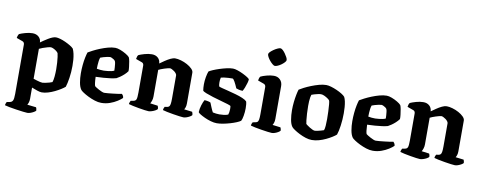

<svg xmlns="http://www.w3.org/2000/svg" viewBox="-74 -1121 4255 1694"><g transform="rotate(10 2053.0 -274.5)"><path d="M221 200Q211 200 182.5 196.5Q154 193 120 188Q86 183 57 177.5Q28 172 16 168Q16 160 19.5 151Q23 142 26 137L54 132Q71 129 79 114Q87 99 87 54V-388Q87 -398 82.5 -405Q78 -412 70 -415L15 -435Q17 -449 21 -458.5Q25 -468 29 -472Q46 -480 80.5 -490Q115 -500 146 -500Q180 -500 201.5 -480.5Q223 -461 223 -431Q235 -440 252 -451.5Q269 -463 288 -474.5Q307 -486 324.5 -493Q342 -500 356 -500Q371 -500 394 -493.5Q417 -487 441 -476Q465 -465 486 -452.5Q507 -440 518 -428Q527 -409 532.5 -383.5Q538 -358 540 -330.5Q542 -303 542 -277Q542 -220 534 -168Q526 -116 516 -86Q504 -75 481 -60.5Q458 -46 429.5 -32Q401 -18 371 -9Q341 0 315 0Q299 0 274 -8.5Q249 -17 224 -27V73Q224 94 218.5 109Q213 124 209 129L289 138Q291 142 293.5 150Q296 158 296 167Q291 174 277 182Q263 190 248 195Q233 200 221 200ZM306 -85Q314 -85 331.5 -88.5Q349 -92 367 -97Q385 -102 393 -106Q400 -124 403 -157Q406 -190 406 -222Q406 -253 404 -281.5Q402 -310 399 -332.5Q396 -355 393 -365Q388 -374 375.5 -383.5Q363 -393 349 -399.5Q335 -406 326 -406Q317 -406 296.5 -400.5Q276 -395 255.5 -387.5Q235 -380 224 -374V-106Q239 -101 255 -96Q271 -91 285 -88Q299 -85 306 -85Z M847 0Q820 0 789 -10Q758 -20 729.5 -34Q701 -48 681 -61.5Q661 -75 656 -82Q640 -104 633 -143.5Q626 -183 626 -226Q626 -264 629.5 -301Q633 -338 639.5 -369Q646 -400 652 -417Q667 -426 694 -440Q721 -454 754.5 -467.5Q788 -481 822.5 -490.5Q857 -500 887 -500Q906 -500 932.5 -490Q959 -480 983.5 -465.5Q1008 -451 1018 -439Q1024 -427 1028 -403.5Q1032 -380 1035 -356Q1038 -332 1037 -317Q1025 -300 1007.5 -284Q990 -268 972.5 -256Q955 -244 943 -238Q922 -232 892.5 -228Q863 -224 829 -221.5Q795 -219 760 -218Q761 -186 764 -163Q767 -140 771 -135Q774 -132 785 -125Q796 -118 810 -110.5Q824 -103 837.5 -97.5Q851 -92 859 -92Q872 -92 892.5 -94Q913 -96 936 -98.5Q959 -101 980 -104Q1001 -107 1015 -110Q1020 -105 1025 -97Q1030 -89 1031 -76Q1017 -62 989 -44Q961 -26 924.5 -13Q888 0 847 0ZM821 -284Q838 -285 855 -286.5Q872 -288 887.5 -291.5Q903 -295 913 -300Q913 -311 912 -327.5Q911 -344 909 -360Q907 -376 903 -384Q899 -391 889.5 -397.5Q880 -404 870.5 -408Q861 -412 855 -412Q847 -412 830 -408.5Q813 -405 796 -400Q779 -395 770 -391Q765 -378 762.5 -360Q760 -342 759 -323.5Q758 -305 758 -290Q771 -287 788.5 -285.5Q806 -284 821 -284Z M1272 0Q1262 0 1237 -3.5Q1212 -7 1183 -12Q1154 -17 1128.5 -22.5Q1103 -28 1091 -32Q1091 -40 1094.5 -48.5Q1098 -57 1101 -63L1127 -68Q1144 -71 1150 -85.5Q1156 -100 1156 -146V-388Q1156 -397 1152 -404.5Q1148 -412 1139 -415L1084 -435Q1086 -448 1089 -457Q1092 -466 1098 -472Q1115 -480 1149.5 -490Q1184 -500 1215 -500Q1248 -500 1269 -481.5Q1290 -463 1292 -431Q1310 -444 1334 -460.5Q1358 -477 1382 -488.5Q1406 -500 1424 -500Q1447 -500 1476.5 -491.5Q1506 -483 1532.5 -468.5Q1559 -454 1576.5 -436.5Q1594 -419 1594 -402V-127Q1594 -106 1589 -91.5Q1584 -77 1579 -71L1652 -62Q1654 -58 1656.5 -50Q1659 -42 1659 -33Q1654 -26 1640 -18Q1626 -10 1611 -5Q1596 0 1584 0Q1574 0 1548 -3.5Q1522 -7 1491.5 -12Q1461 -17 1434.5 -22.5Q1408 -28 1396 -32Q1396 -41 1399.5 -49.5Q1403 -58 1406 -63L1428 -66Q1438 -68 1444.5 -74Q1451 -80 1454 -96.5Q1457 -113 1457 -146V-353Q1457 -361 1450 -370.5Q1443 -380 1432 -388Q1421 -396 1410.5 -401Q1400 -406 1394 -406Q1387 -406 1373 -402.5Q1359 -399 1343.5 -394Q1328 -389 1314 -383.5Q1300 -378 1293 -374V-135Q1293 -115 1287 -97.5Q1281 -80 1275 -71L1343 -62Q1345 -60 1347.5 -51.5Q1350 -43 1350 -33Q1345 -26 1330.5 -18Q1316 -10 1299.5 -5Q1283 0 1272 0Z M1883 0Q1858 0 1828.5 -8.5Q1799 -17 1773 -29Q1747 -41 1729.5 -52Q1712 -63 1710 -69Q1711 -99 1721 -131Q1731 -163 1742 -182Q1760 -181 1775.5 -177.5Q1791 -174 1797 -170Q1803 -155 1813 -130.5Q1823 -106 1833 -88Q1844 -85 1862 -83Q1880 -81 1892 -81Q1909 -81 1931 -83.5Q1953 -86 1970 -93Q1973 -100 1975.5 -114Q1978 -128 1978 -142Q1978 -150 1977.5 -158.5Q1977 -167 1976 -171Q1973 -175 1947.5 -183Q1922 -191 1885 -201Q1848 -211 1811 -222.5Q1774 -234 1747.5 -244.5Q1721 -255 1716 -263Q1714 -273 1713 -288.5Q1712 -304 1712 -318Q1712 -350 1718 -383.5Q1724 -417 1732 -437Q1744 -445 1768.5 -455.5Q1793 -466 1824 -476Q1855 -486 1886 -493Q1917 -500 1942 -500Q1958 -500 1983.5 -491.5Q2009 -483 2034.5 -470.5Q2060 -458 2077.5 -446.5Q2095 -435 2095 -429Q2095 -419 2089 -397.5Q2083 -376 2074.5 -354.5Q2066 -333 2058 -321Q2037 -322 2022 -326Q2007 -330 2000 -333Q1986 -366 1973 -389.5Q1960 -413 1952 -413Q1934 -413 1914.5 -412Q1895 -411 1878.5 -408.5Q1862 -406 1849 -403Q1846 -392 1845 -380.5Q1844 -369 1844 -360Q1844 -349 1845 -340.5Q1846 -332 1848 -324Q1852 -320 1875.5 -314Q1899 -308 1933 -299.5Q1967 -291 2002.5 -281Q2038 -271 2066 -259Q2094 -247 2105 -235Q2109 -225 2110.5 -207Q2112 -189 2112 -173Q2112 -140 2106 -106Q2100 -72 2092 -59Q2080 -50 2056 -40Q2032 -30 2001.5 -21Q1971 -12 1940 -6Q1909 0 1883 0Z M2376 0Q2365 0 2339 -3.5Q2313 -7 2281.5 -12Q2250 -17 2223 -22.5Q2196 -28 2184 -32Q2184 -40 2187 -48.5Q2190 -57 2194 -63L2219 -68Q2230 -70 2236.5 -75.5Q2243 -81 2246 -97.5Q2249 -114 2249 -146V-388Q2249 -398 2244.5 -405Q2240 -412 2232 -415L2177 -435Q2179 -446 2182 -456Q2185 -466 2191 -472Q2209 -481 2243.5 -490.5Q2278 -500 2308 -500Q2343 -500 2364.5 -478Q2386 -456 2386 -421V-127Q2386 -106 2380.5 -91Q2375 -76 2371 -71L2443 -62Q2445 -58 2447.5 -50.5Q2450 -43 2450 -33Q2445 -26 2431.5 -18Q2418 -10 2403 -5Q2388 0 2376 0ZM2300 -587Q2292 -587 2279 -597.5Q2266 -608 2253.5 -623Q2241 -638 2232.5 -653.5Q2224 -669 2224 -679Q2224 -688 2235.5 -699.5Q2247 -711 2263.5 -722.5Q2280 -734 2296.5 -741.5Q2313 -749 2322 -749Q2332 -749 2344 -738Q2356 -727 2367 -711.5Q2378 -696 2386 -681Q2394 -666 2394 -655Q2394 -647 2383 -635Q2372 -623 2357 -612Q2342 -601 2326 -594Q2310 -587 2300 -587Z M2734 0Q2708 0 2678.5 -9.5Q2649 -19 2621.5 -33Q2594 -47 2574 -60.5Q2554 -74 2547 -83Q2531 -104 2524 -144Q2517 -184 2517 -229Q2517 -267 2521 -303Q2525 -339 2531 -369Q2537 -399 2543 -417Q2557 -426 2584 -440Q2611 -454 2645 -467.5Q2679 -481 2713.5 -490.5Q2748 -500 2777 -500Q2796 -500 2821.5 -492.5Q2847 -485 2873 -473.5Q2899 -462 2920 -449Q2941 -436 2950 -425Q2958 -410 2963 -386.5Q2968 -363 2970 -335.5Q2972 -308 2972 -281Q2972 -224 2964.5 -170.5Q2957 -117 2946 -86Q2934 -75 2911 -60.5Q2888 -46 2858.5 -32Q2829 -18 2797 -9Q2765 0 2734 0ZM2747 -85Q2755 -85 2770.5 -88.5Q2786 -92 2802 -96.5Q2818 -101 2826 -104Q2832 -117 2834 -145.5Q2836 -174 2836 -205Q2836 -237 2834.5 -273Q2833 -309 2830.5 -337Q2828 -365 2824 -371Q2820 -377 2806.5 -386.5Q2793 -396 2776 -404Q2759 -412 2745 -412Q2735 -412 2718.5 -408.5Q2702 -405 2686.5 -400.5Q2671 -396 2662 -392Q2659 -385 2656 -368.5Q2653 -352 2652 -332Q2651 -312 2651 -291Q2651 -257 2653 -222.5Q2655 -188 2658 -162.5Q2661 -137 2663 -131Q2666 -128 2676 -120.5Q2686 -113 2699 -105Q2712 -97 2725 -91Q2738 -85 2747 -85Z M3279 0Q3252 0 3221 -10Q3190 -20 3161.5 -34Q3133 -48 3113 -61.5Q3093 -75 3088 -82Q3072 -104 3065 -143.5Q3058 -183 3058 -226Q3058 -264 3061.5 -301Q3065 -338 3071.5 -369Q3078 -400 3084 -417Q3099 -426 3126 -440Q3153 -454 3186.5 -467.5Q3220 -481 3254.5 -490.5Q3289 -500 3319 -500Q3338 -500 3364.5 -490Q3391 -480 3415.5 -465.5Q3440 -451 3450 -439Q3456 -427 3460 -403.5Q3464 -380 3467 -356Q3470 -332 3469 -317Q3457 -300 3439.5 -284Q3422 -268 3404.5 -256Q3387 -244 3375 -238Q3354 -232 3324.5 -228Q3295 -224 3261 -221.5Q3227 -219 3192 -218Q3193 -186 3196 -163Q3199 -140 3203 -135Q3206 -132 3217 -125Q3228 -118 3242 -110.5Q3256 -103 3269.5 -97.5Q3283 -92 3291 -92Q3304 -92 3324.5 -94Q3345 -96 3368 -98.5Q3391 -101 3412 -104Q3433 -107 3447 -110Q3452 -105 3457 -97Q3462 -89 3463 -76Q3449 -62 3421 -44Q3393 -26 3356.5 -13Q3320 0 3279 0ZM3253 -284Q3270 -285 3287 -286.5Q3304 -288 3319.5 -291.5Q3335 -295 3345 -300Q3345 -311 3344 -327.5Q3343 -344 3341 -360Q3339 -376 3335 -384Q3331 -391 3321.5 -397.5Q3312 -404 3302.5 -408Q3293 -412 3287 -412Q3279 -412 3262 -408.5Q3245 -405 3228 -400Q3211 -395 3202 -391Q3197 -378 3194.5 -360Q3192 -342 3191 -323.5Q3190 -305 3190 -290Q3203 -287 3220.5 -285.5Q3238 -284 3253 -284Z M3704 0Q3694 0 3669 -3.5Q3644 -7 3615 -12Q3586 -17 3560.5 -22.5Q3535 -28 3523 -32Q3523 -40 3526.5 -48.5Q3530 -57 3533 -63L3559 -68Q3576 -71 3582 -85.5Q3588 -100 3588 -146V-388Q3588 -397 3584 -404.5Q3580 -412 3571 -415L3516 -435Q3518 -448 3521 -457Q3524 -466 3530 -472Q3547 -480 3581.5 -490Q3616 -500 3647 -500Q3680 -500 3701 -481.5Q3722 -463 3724 -431Q3742 -444 3766 -460.5Q3790 -477 3814 -488.5Q3838 -500 3856 -500Q3879 -500 3908.5 -491.5Q3938 -483 3964.5 -468.5Q3991 -454 4008.5 -436.5Q4026 -419 4026 -402V-127Q4026 -106 4021 -91.5Q4016 -77 4011 -71L4084 -62Q4086 -58 4088.5 -50Q4091 -42 4091 -33Q4086 -26 4072 -18Q4058 -10 4043 -5Q4028 0 4016 0Q4006 0 3980 -3.5Q3954 -7 3923.5 -12Q3893 -17 3866.5 -22.5Q3840 -28 3828 -32Q3828 -41 3831.5 -49.5Q3835 -58 3838 -63L3860 -66Q3870 -68 3876.5 -74Q3883 -80 3886 -96.5Q3889 -113 3889 -146V-353Q3889 -361 3882 -370.5Q3875 -380 3864 -388Q3853 -396 3842.5 -401Q3832 -406 3826 -406Q3819 -406 3805 -402.5Q3791 -399 3775.5 -394Q3760 -389 3746 -383.5Q3732 -378 3725 -374V-135Q3725 -115 3719 -97.5Q3713 -80 3707 -71L3775 -62Q3777 -60 3779.5 -51.5Q3782 -43 3782 -33Q3777 -26 3762.5 -18Q3748 -10 3731.5 -5Q3715 0 3704 0Z"/></g></svg>

Font: Texturina Medium 12pt
Style: Bold
Weight: 700
Version: Version 1.002